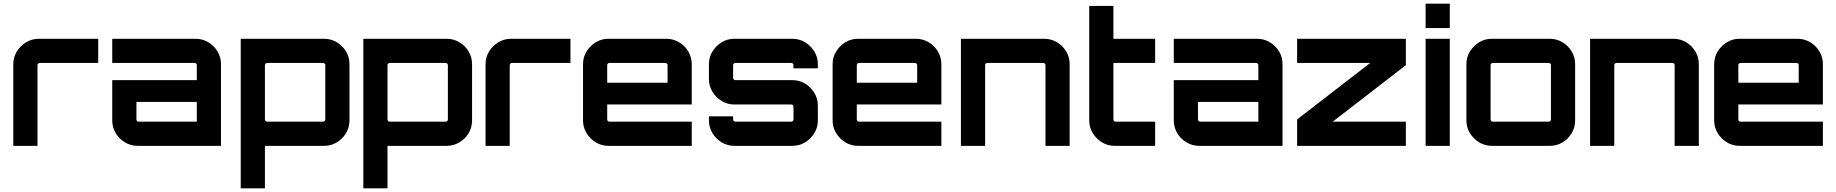

<svg xmlns="http://www.w3.org/2000/svg" viewBox="-20 -790 9946 1040"><path d="M52 0V-442Q52 -480 71 -511Q90 -542 121.5 -561Q153 -580 190 -580H512V-449H195Q190 -449 186.5 -445.5Q183 -442 183 -437V0Z M726 0Q688 0 656.5 -19Q625 -38 606.5 -69Q588 -100 588 -138V-356H1046V-437Q1046 -442 1042.5 -445.5Q1039 -449 1034 -449H588V-580H1039Q1077 -580 1108.5 -561Q1140 -542 1158.5 -511Q1177 -480 1177 -442V0ZM731 -131H1046V-238H719V-143Q719 -138 722.5 -134.5Q726 -131 731 -131Z M1284 230V-580H1735Q1773 -580 1804.5 -561Q1836 -542 1854.5 -511Q1873 -480 1873 -442V-138Q1873 -100 1854.5 -69Q1836 -38 1804.5 -19Q1773 0 1735 0H1415V230ZM1427 -131H1730Q1735 -131 1738.5 -134.5Q1742 -138 1742 -143V-437Q1742 -442 1738.5 -445.5Q1735 -449 1730 -449H1427Q1422 -449 1418.5 -445.5Q1415 -442 1415 -437V-143Q1415 -138 1418.5 -134.5Q1422 -131 1427 -131Z M1948 230V-580H2399Q2437 -580 2468.5 -561Q2500 -542 2518.5 -511Q2537 -480 2537 -442V-138Q2537 -100 2518.5 -69Q2500 -38 2468.5 -19Q2437 0 2399 0H2079V230ZM2091 -131H2394Q2399 -131 2402.5 -134.5Q2406 -138 2406 -143V-437Q2406 -442 2402.5 -445.5Q2399 -449 2394 -449H2091Q2086 -449 2082.5 -445.5Q2079 -442 2079 -437V-143Q2079 -138 2082.5 -134.5Q2086 -131 2091 -131Z M2610 0V-442Q2610 -480 2629 -511Q2648 -542 2679.5 -561Q2711 -580 2748 -580H3070V-449H2753Q2748 -449 2744.5 -445.5Q2741 -442 2741 -437V0Z M3276 0Q3238 0 3207 -19Q3176 -38 3157 -69Q3138 -100 3138 -138V-442Q3138 -480 3157 -511Q3176 -542 3207 -561Q3238 -580 3276 -580H3589Q3627 -580 3658.5 -561Q3690 -542 3708.5 -511Q3727 -480 3727 -442V-224H3269V-143Q3269 -138 3272.5 -134.5Q3276 -131 3281 -131H3727V0H3276ZM3269 -342H3596V-437Q3596 -442 3592.5 -445.5Q3589 -449 3584 -449H3281Q3276 -449 3272.5 -445.5Q3269 -442 3269 -437Z M3958 0Q3920 0 3889 -19Q3858 -38 3839 -69Q3820 -100 3820 -138V-160H3951V-143Q3951 -138 3954.5 -134.5Q3958 -131 3963 -131H4266Q4271 -131 4274.5 -134.5Q4278 -138 4278 -143V-212Q4278 -217 4274.5 -220.5Q4271 -224 4266 -224H3958Q3920 -224 3889 -243Q3858 -262 3839 -293Q3820 -324 3820 -362V-442Q3820 -480 3839 -511Q3858 -542 3889 -561Q3920 -580 3958 -580H4271Q4310 -580 4341 -561Q4372 -542 4391 -511Q4410 -480 4410 -442V-420H4278V-437Q4278 -442 4274.5 -445.5Q4271 -449 4266 -449H3963Q3958 -449 3954.5 -445.5Q3951 -442 3951 -437V-368Q3951 -363 3954.5 -359.5Q3958 -356 3963 -356H4271Q4310 -356 4341 -337Q4372 -318 4391 -287Q4410 -256 4410 -218V-138Q4410 -100 4391 -69Q4372 -38 4341 -19Q4310 0 4271 0H3958Z M4628 0Q4590 0 4559 -19Q4528 -38 4509 -69Q4490 -100 4490 -138V-442Q4490 -480 4509 -511Q4528 -542 4559 -561Q4590 -580 4628 -580H4941Q4979 -580 5010.5 -561Q5042 -542 5060.5 -511Q5079 -480 5079 -442V-224H4621V-143Q4621 -138 4624.5 -134.5Q4628 -131 4633 -131H5079V0H4628ZM4621 -342H4948V-437Q4948 -442 4944.5 -445.5Q4941 -449 4936 -449H4633Q4628 -449 4624.5 -445.5Q4621 -442 4621 -437Z M5185 0V-580H5636Q5674 -580 5705.5 -561Q5737 -542 5755.5 -511Q5774 -480 5774 -442V0H5643V-437Q5643 -442 5639.5 -445.5Q5636 -449 5631 -449H5328Q5323 -449 5319.5 -445.5Q5316 -442 5316 -437V0Z M6018 0Q5980 0 5949 -19Q5918 -38 5899 -69Q5880 -100 5880 -138V-758H6011V-580H6237V-449H6011V-143Q6011 -138 6014.5 -134.5Q6018 -131 6023 -131H6237V0H6018Z M6476 0Q6438 0 6406.5 -19Q6375 -38 6356.5 -69Q6338 -100 6338 -138V-356H6796V-437Q6796 -442 6792.5 -445.5Q6789 -449 6784 -449H6338V-580H6789Q6827 -580 6858.5 -561Q6890 -542 6908.5 -511Q6927 -480 6927 -442V0ZM6481 -131H6796V-238H6469V-143Q6469 -138 6472.5 -134.5Q6476 -131 6481 -131Z M7006 0V-143L7402 -449H7006V-580H7595V-437L7199 -131H7595V0Z M7702 0V-580H7833V0ZM7702 -638V-770H7833V-638Z M8061 0Q8023 0 7992 -19Q7961 -38 7942 -69Q7923 -100 7923 -138V-442Q7923 -480 7942 -511Q7961 -542 7992 -561Q8023 -580 8061 -580H8374Q8412 -580 8443.5 -561Q8475 -542 8493.5 -511Q8512 -480 8512 -442V-138Q8512 -100 8493.5 -69Q8475 -38 8444 -19Q8413 0 8374 0H8061ZM8066 -131H8369Q8374 -131 8377.5 -134.5Q8381 -138 8381 -143V-437Q8381 -442 8377.5 -445.5Q8374 -449 8369 -449H8066Q8061 -449 8057.5 -445.5Q8054 -442 8054 -437V-143Q8054 -138 8057.5 -134.5Q8061 -131 8066 -131Z M8593 0V-580H9044Q9082 -580 9113.5 -561Q9145 -542 9163.5 -511Q9182 -480 9182 -442V0H9051V-437Q9051 -442 9047.5 -445.5Q9044 -449 9039 -449H8736Q8731 -449 8727.5 -445.5Q8724 -442 8724 -437V0Z M9403 0Q9365 0 9334 -19Q9303 -38 9284 -69Q9265 -100 9265 -138V-442Q9265 -480 9284 -511Q9303 -542 9334 -561Q9365 -580 9403 -580H9716Q9754 -580 9785.5 -561Q9817 -542 9835.5 -511Q9854 -480 9854 -442V-224H9396V-143Q9396 -138 9399.5 -134.5Q9403 -131 9408 -131H9854V0H9403ZM9396 -342H9723V-437Q9723 -442 9719.5 -445.5Q9716 -449 9711 -449H9408Q9403 -449 9399.5 -445.5Q9396 -442 9396 -437Z"/></svg>

Font: Orbitron
Style: Bold
Weight: 700
Designer: Matt McInerney
Foundry: The League of Moveable Type
Version: Version 2.001